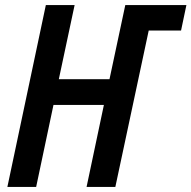

<svg xmlns="http://www.w3.org/2000/svg" viewBox="-20 -734 752 754"><path d="M9 0 160 -714H273L211 -423H410L472 -714H712L691 -614H564L433 0H320L388 -322H190L122 0Z"/></svg>

Font: Noto Sans Condensed SemiBold
Style: Italic
Weight: 600
Width: 3
Italic angle: -12°
Designer: Monotype Design Team
Foundry: Monotype Imaging Inc.
Version: Version 2.013; ttfautohint (v1.8.4.7-5d5b)